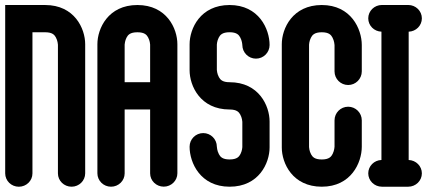

<svg xmlns="http://www.w3.org/2000/svg" viewBox="-28 -737 1718 758"><path d="M308.3 -52.6V-562.5C308.3 -624.4 266 -717.2 150.4 -717.2H-7.5V-52.6C-7.5 -23.5 16.5 0.2 46.3 0.2C76 0.2 100.1 -23.3 100.1 -52.3V-609.6H150.4C179.1 -609.6 187.2 -599 192.5 -589.4C199.8 -576.3 200.6 -561.7 200.7 -560.4V-52.4C200.7 -23.4 224.8 0.1 254.5 0.1C284.2 0.1 308.3 -23.5 308.3 -52.6Z M356.5 -562.5V-52.8C356.5 -23.7 380.5 0.1 410.3 0.1C440 0.1 464.1 -23.5 464.1 -52.4V-304.9H564.7V-52.6C564.7 -23.6 588.8 -0.1 618.5 -0.1C648.1 -0.1 672.2 -23.7 672.3 -52.7V-562.5C672.3 -624.3 630.1 -717.2 514.4 -717.2C398.7 -717.2 356.5 -624.2 356.5 -562.5ZM464.1 -561 464.1 -561.2C464.3 -563.7 465.5 -576.7 471.4 -588.1C476.7 -598.4 484.8 -609.6 514.4 -609.6C543.1 -609.6 551.2 -599.1 556.5 -589.7C563.8 -576.7 564.6 -562.4 564.7 -561V-412.5H464.1Z M1036.3 -155.1V-257.3C1036.3 -319.3 994 -412.4 878.4 -412.4C849.7 -412.4 841.6 -422.9 836.3 -432.3C829 -445.3 828.2 -459.6 828.1 -461V-561.1C828.1 -561.1 828.6 -574.9 835.4 -588.2C840.6 -598.3 848.8 -609.7 878.4 -609.7C907.1 -609.7 915.2 -598.8 920.5 -589C927.3 -576.5 928.5 -562.8 928.7 -558.9C929 -529.4 953 -505.5 982.5 -505.5C1012.2 -505.5 1036.3 -529.6 1036.3 -559.3C1036.3 -622.4 994 -717.2 878.4 -717.2C762.8 -717.2 720.5 -624.1 720.5 -562.1V-459.9C720.5 -397.9 762.8 -304.8 878.4 -304.7C907.1 -304.7 915.2 -294.2 920.5 -284.8C927.8 -271.8 928.6 -257.5 928.7 -256.1V-156.1C928.7 -156.1 928.2 -142.3 921.4 -129C916.2 -118.9 908 -107.5 878.4 -107.5C849.7 -107.5 841.6 -118.4 836.3 -128.2C829 -141.7 828.2 -156.6 828.1 -158C828 -187.6 804 -211.6 774.3 -211.6C744.6 -211.6 720.5 -187.5 720.5 -157.8C720.5 -94.7 762.8 0.1 878.4 0.1C994.1 0.1 1036.3 -93 1036.3 -155.1Z M1400.3 -157.8V-261.9C1400.3 -291.6 1376.2 -315.7 1346.5 -315.7C1316.8 -315.7 1292.7 -291.6 1292.7 -261.9V-157.8C1292.7 -157.8 1292.2 -143.5 1285.4 -129.7C1280.2 -119.2 1272 -107.4 1242.4 -107.4C1213.7 -107.4 1205.6 -118 1200.3 -127.5C1193 -140.6 1192.2 -155 1192.1 -156.4V-560.7C1192.1 -560.7 1192.6 -574.6 1199.4 -587.9C1204.6 -598.1 1212.8 -609.6 1242.4 -609.6C1271.1 -609.6 1279.2 -598.7 1284.5 -588.9C1291.8 -575.4 1292.6 -560.6 1292.7 -559.1V-455.2C1292.7 -425.5 1316.8 -401.4 1346.5 -401.4C1376.2 -401.4 1400.3 -425.5 1400.3 -455.2V-559.3C1400.3 -622.4 1358 -717.2 1242.4 -717.2C1126.8 -717.2 1084.5 -624.4 1084.5 -562.5V-154.6C1084.5 -92.7 1126.8 0.1 1242.4 0.1C1358 0.1 1400.3 -94.7 1400.3 -157.8Z M1425.8 -664.6C1425.8 -636.1 1448.9 -612.8 1477.9 -612V-105.4C1449 -104.5 1425.8 -81.3 1425.8 -52.7C1425.8 -23.6 1449.9 0 1479.6 0.1H1583.7C1613.4 0.1 1637.5 -23.5 1637.5 -52.6C1637.5 -81.2 1614.3 -104.4 1585.4 -105.3V-611.9C1614.3 -612.8 1637.5 -636 1637.5 -664.6C1637.5 -693.7 1613.4 -717.3 1583.7 -717.3H1479.6C1449.9 -717.3 1425.8 -693.6 1425.8 -664.6Z"/></svg>

Font: Cactron
Style: Bold
Weight: 900
Version: Version 1.0